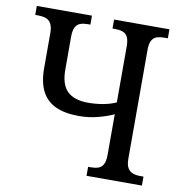

<svg xmlns="http://www.w3.org/2000/svg" viewBox="-80 -789 817 864"><g transform="rotate(10 328.5 -357.0)"><path d="M372 0V-41H384Q404 -41 418.5 -46Q433 -51 441 -66Q449 -81 449 -110V-295Q420 -281 378 -270Q336 -259 291 -259Q227 -259 184.5 -278.5Q142 -298 121 -339Q100 -380 100 -444V-604Q100 -633 91 -648Q82 -663 67 -668Q52 -673 33 -673H19V-714H271V-673H258Q240 -673 225.5 -668Q211 -663 203 -648Q195 -633 195 -604V-454Q195 -386 226.5 -355.5Q258 -325 323 -325Q356 -325 389.5 -331Q423 -337 449 -349V-604Q449 -634 441 -648.5Q433 -663 418.5 -668Q404 -673 384 -673H372V-714H625V-673H609Q590 -673 575.5 -668.5Q561 -664 552.5 -649.5Q544 -635 544 -605V-109Q544 -81 552.5 -66.5Q561 -52 575.5 -46.5Q590 -41 609 -41H625V0Z"/></g></svg>

Font: Noto Serif Condensed
Style: Regular
Weight: 400
Width: 3
Designer: Monotype Design Team
Foundry: Monotype Imaging Inc.
Version: Version 2.015